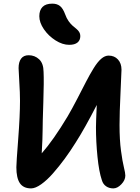

<svg xmlns="http://www.w3.org/2000/svg" viewBox="-20 -1063 766 1054"><path d="M359.9 -816.9Q323.2 -816.9 284.7 -841.3Q246.1 -865.7 220.9 -902.6Q195.8 -939.5 195.8 -974.1Q195.8 -1006.8 213.4 -1024.9Q231 -1043 267.1 -1043Q293 -1043 309.3 -1030Q325.7 -1017.1 337.9 -983.9Q345.2 -962.9 356.7 -946.8Q368.2 -930.7 378.9 -921.6Q389.6 -912.6 399.4 -904.5Q409.2 -896.5 415 -887Q420.9 -877.4 420.9 -865.2Q420.9 -842.3 405.5 -829.6Q390.1 -816.9 359.9 -816.9ZM150.9 -28.8Q108.4 -28.8 89.1 -57.4Q69.8 -85.9 69.8 -145Q69.8 -167.5 79.8 -297.6Q89.8 -427.7 89.8 -509.8Q89.8 -553.2 85.9 -614.3Q82 -675.3 82 -689Q82 -722.7 95.9 -741.2Q109.9 -759.8 137.2 -759.8Q170.9 -759.8 194.8 -737.5Q218.8 -715.3 219.2 -668Q221.7 -617.2 217.8 -501Q213.9 -384.8 213.9 -345.2Q213.9 -306.6 209 -221.2Q272.9 -293.5 351.1 -423.8Q375.5 -465.3 404.5 -521.5Q433.6 -577.6 452.6 -614.7Q471.7 -651.9 493.4 -687.3Q515.1 -722.7 535.4 -740.2Q555.7 -757.8 576.2 -757.8Q607.9 -757.8 627.4 -736.6Q647 -715.3 647 -680.2Q647 -666 641.6 -554.9Q636.2 -443.8 636.2 -377Q636.2 -294.4 644.3 -235.1Q652.3 -175.8 660.2 -144.5Q668 -113.3 668 -99.1Q668 -74.2 646.2 -51.5Q624.5 -28.8 602.1 -28.8Q579.1 -28.8 562.3 -40.5Q545.4 -52.2 539.1 -74.2Q523.4 -120.1 515.1 -202.6Q506.8 -285.2 506.8 -363.8Q506.8 -392.6 511.2 -486.8Q444.8 -357.4 395 -279.8Q366.7 -234.4 335.7 -192.1Q304.7 -149.9 271.5 -112.1Q238.3 -74.2 206.3 -51.5Q174.3 -28.8 150.9 -28.8Z"/></svg>

Font: Shantell Sans Bouncy
Style: Regular
Weight: 600
Designer: Stephen Nixon, Anya Danilova, Shantell Martin
Foundry: Arrow Type
Version: Version 1.006;[9816181b4]